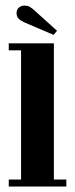

<svg xmlns="http://www.w3.org/2000/svg" viewBox="-20 -682 273 702"><path d="M12 0V-25.5H57V-498H12V-523.5H177V-25.5H222.5V0ZM176 -554.5 70.5 -599.5Q56 -606 48.2 -613.8Q40.5 -621.5 40.5 -635Q40.5 -646.5 48.8 -654Q57 -661.5 70 -661.5Q80.5 -661.5 87.8 -657.5Q95 -653.5 102.5 -647L188.5 -569.5Z"/></svg>

Font: Imbue 50pt
Style: Bold
Weight: 700
Designer: Tyler Finck
Foundry: Etcetera Type Company
Version: Version 1.102; ttfautohint (v1.8.3)